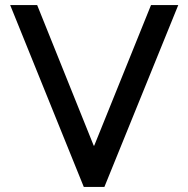

<svg xmlns="http://www.w3.org/2000/svg" viewBox="-20 -734 740 754"><path d="M680 -714 390 0H309L20 -714H126L348 -162H350L573 -714Z"/></svg>

Font: Non Bureau
Style: Regular
Weight: 400
Designer: Jona Saucedo
Foundry: Non Foundry
Version: Version 1.000; ttfautohint (v1.8.4)